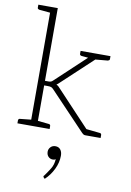

<svg xmlns="http://www.w3.org/2000/svg" viewBox="-108 -791 790 1157"><g transform="rotate(10 287.0 -212.5)"><path d="M108 0V-726H149V-281H172Q179 -281 185 -283Q191 -285 198 -292L404 -485Q410 -490 415 -493Q420 -496 429 -496H464L239 -286Q235 -282 230.5 -278Q226 -274 221 -271Q235 -264 245 -251L481 0H446Q439 0 434.5 -2.5Q430 -5 425 -10L208 -238Q200 -247 193 -250Q186 -253 171 -253H149V0ZM406 -458 404 -473 411 -496H470L425 -460ZM448 0 416 -42 453 -37ZM30 0V-18Q30 -23 33 -26Q36 -29 40 -29L116 -37L121 0ZM136 0 140 -37 217 -29Q221 -29 224 -26Q227 -23 227 -18V0ZM121 -726 116 -690 40 -697Q36 -698 33 -700.5Q30 -703 30 -708V-726ZM512 -496V-478Q512 -473 508.5 -470.5Q505 -468 501 -467L425 -460L420 -496ZM421 -496 416 -460 340 -467Q335 -468 332 -470.5Q329 -473 329 -478V-496ZM448 0 453 -37 529 -29Q533 -29 536 -26Q539 -23 539 -18V0ZM250 301 244 295Q242 293 241 291.5Q240 290 240 288Q240 284 245 280Q261 258 277 232.5Q293 207 295 172Q292 175 288 176.5Q284 178 278 178Q261 178 250 166.5Q239 155 239 136Q239 120 250.5 108Q262 96 280 96Q300 96 311 110Q322 124 322 147Q322 189 302 230Q282 271 250 301Z"/></g></svg>

Font: Aleo ExtraLight
Style: Regular
Weight: 250
Designer: Alessio Laiso
Foundry: Alessio Laiso
Version: Version 2.001;gftools[0.9.29]